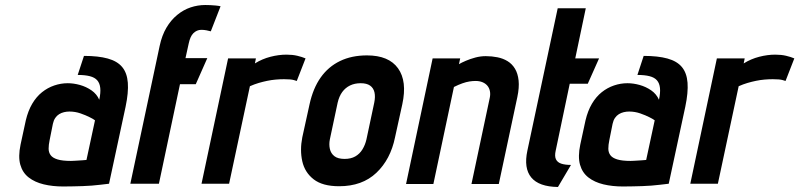

<svg xmlns="http://www.w3.org/2000/svg" viewBox="-20 -733 3189 766"><path d="M376 -335Q366 -358 345 -372.5Q324 -387 299 -394Q274 -401 250 -401Q223 -401 196.5 -392Q170 -383 147.5 -365Q125 -347 108.5 -319Q92 -291 83 -253L62 -156Q52 -108 61 -76Q70 -44 94.5 -25Q119 -6 154.5 2.5Q190 11 232 11Q252 11 271.5 10.5Q291 10 309.5 9.5Q328 9 346 7.5Q364 6 381 4Q398 2 415 0L481 -307Q493 -364 490 -403Q487 -442 467.5 -465.5Q448 -489 410 -499.5Q372 -510 315 -510L290 -434Q319 -434 338.5 -429Q358 -424 368 -412.5Q378 -401 380 -382Q382 -363 376 -335ZM359 -253 325 -95Q325 -95 320.5 -94.5Q316 -94 308.5 -93.5Q301 -93 292.5 -92.5Q284 -92 276 -91.5Q268 -91 263 -91Q229 -91 209.5 -97Q190 -103 182 -114Q174 -125 174 -140Q174 -155 178 -174L191 -239Q194 -253 200.5 -262.5Q207 -272 216 -277.5Q225 -283 235.5 -285.5Q246 -288 257 -288Q280 -288 301.5 -280.5Q323 -273 338.5 -265Q354 -257 359 -253Z M821 -608 860 -708Q851 -710 840.5 -711Q830 -712 819.5 -712.5Q809 -713 799 -713Q769 -713 740.5 -703.5Q712 -694 687 -673.5Q662 -653 644 -622.5Q626 -592 617 -550L500 0H614L698 -397H761L807 -501H720L733 -560Q736 -574 740.5 -584Q745 -594 751.5 -600.5Q758 -607 766 -610.5Q774 -614 783 -614Q794 -614 804 -612Q814 -610 821 -608Z M1164 -410 1199 -500Q1185 -506 1166 -510.5Q1147 -515 1123 -515Q1092 -515 1059 -506.5Q1026 -498 997 -480L1001 -500H890L784 0H894L977 -389Q995 -397 1012 -402Q1029 -407 1046 -410.5Q1063 -414 1080 -415.5Q1097 -417 1113 -417Q1141 -417 1152.5 -413.5Q1164 -410 1164 -410Z M1556 -185 1585 -317Q1605 -409 1568 -460.5Q1531 -512 1444 -512Q1383 -512 1336.5 -489.5Q1290 -467 1259.5 -424Q1229 -381 1215 -317L1186 -185Q1176 -134 1186 -89.5Q1196 -45 1231.5 -17.5Q1267 10 1333 10Q1425 10 1481.5 -43.5Q1538 -97 1556 -185ZM1473 -323 1442 -177Q1437 -155 1426 -137Q1415 -119 1397.5 -109Q1380 -99 1355 -99Q1328 -99 1314 -110Q1300 -121 1296 -139Q1292 -157 1296 -177L1327 -323Q1333 -349 1345.5 -366Q1358 -383 1376.5 -392Q1395 -401 1419 -401Q1443 -401 1456.5 -391.5Q1470 -382 1474 -364.5Q1478 -347 1473 -323Z M1934 -343 1861 1H1970L2044 -346Q2052 -384 2049 -412Q2046 -440 2034.5 -459Q2023 -478 2005 -489Q1987 -500 1964.5 -504.5Q1942 -509 1918 -509Q1897 -509 1876.5 -503.5Q1856 -498 1838.5 -490.5Q1821 -483 1811 -477L1816 -500H1706L1600 1H1709L1791 -386Q1809 -395 1824.5 -400.5Q1840 -406 1853 -408Q1866 -410 1877 -410Q1893 -410 1905 -405Q1917 -400 1924.5 -391Q1932 -382 1934.5 -369.5Q1937 -357 1934 -343Z M2197 -132 2253 -399H2325L2370 -500H2275L2317 -700H2205L2084 -132Q2069 -62 2099.5 -25Q2130 12 2206 13L2258 -75Q2235 -75 2219.5 -80Q2204 -85 2198 -97.5Q2192 -110 2197 -132Z M2609 -335Q2599 -358 2578 -372.5Q2557 -387 2532 -394Q2507 -401 2483 -401Q2456 -401 2429.5 -392Q2403 -383 2380.5 -365Q2358 -347 2341.5 -319Q2325 -291 2316 -253L2295 -156Q2285 -108 2294 -76Q2303 -44 2327.5 -25Q2352 -6 2387.5 2.5Q2423 11 2465 11Q2485 11 2504.5 10.5Q2524 10 2542.5 9.5Q2561 9 2579 7.5Q2597 6 2614 4Q2631 2 2648 0L2714 -307Q2726 -364 2723 -403Q2720 -442 2700.5 -465.5Q2681 -489 2643 -499.5Q2605 -510 2548 -510L2523 -434Q2552 -434 2571.5 -429Q2591 -424 2601 -412.5Q2611 -401 2613 -382Q2615 -363 2609 -335ZM2592 -253 2558 -95Q2558 -95 2553.5 -94.5Q2549 -94 2541.5 -93.5Q2534 -93 2525.5 -92.5Q2517 -92 2509 -91.5Q2501 -91 2496 -91Q2462 -91 2442.5 -97Q2423 -103 2415 -114Q2407 -125 2407 -140Q2407 -155 2411 -174L2424 -239Q2427 -253 2433.5 -262.5Q2440 -272 2449 -277.5Q2458 -283 2468.5 -285.5Q2479 -288 2490 -288Q2513 -288 2534.5 -280.5Q2556 -273 2571.5 -265Q2587 -257 2592 -253Z M3114 -410 3149 -500Q3135 -506 3116 -510.5Q3097 -515 3073 -515Q3042 -515 3009 -506.5Q2976 -498 2947 -480L2951 -500H2840L2734 0H2844L2927 -389Q2945 -397 2962 -402Q2979 -407 2996 -410.5Q3013 -414 3030 -415.5Q3047 -417 3063 -417Q3091 -417 3102.5 -413.5Q3114 -410 3114 -410Z"/></svg>

Font: Advent Pro
Style: Italic
Weight: 400
Italic angle: -12°
Designer: VivaRado, Andreas Kalpakidis
Foundry: VivaRado, Andreas Kalpakidis
Version: Version 3.000